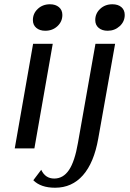

<svg xmlns="http://www.w3.org/2000/svg" viewBox="-20 -695 608 899"><path d="M134 -601Q134 -632 157 -653.5Q180 -675 214 -675Q240 -675 256 -661.5Q272 -648 272 -625Q272 -594 249 -572.5Q226 -551 192 -551Q166 -551 150 -564.5Q134 -578 134 -601ZM135 -490H227L141 0H49ZM426 -601Q426 -632 449 -653.5Q472 -675 506 -675Q533 -675 548.5 -661.5Q564 -648 564 -625Q564 -594 540.5 -572.5Q517 -551 484 -551Q458 -551 442 -564.5Q426 -578 426 -601ZM136 149 173 100Q192 141 234 141Q276 141 303 101Q330 61 345 -26L427 -490H519L440 -46Q420 67 368.5 125.5Q317 184 238 184Q171 184 136 149Z"/></svg>

Font: Fahkwang
Style: Italic
Weight: 400
Italic angle: -10°
Version: Version 1.000; ttfautohint (v1.6)